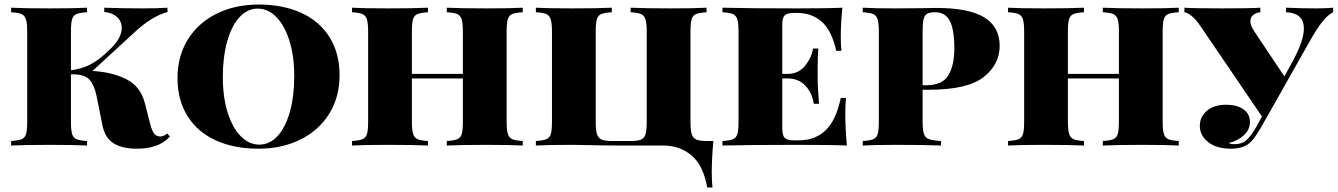

<svg xmlns="http://www.w3.org/2000/svg" viewBox="-20 -642 5901 847"><path d="M730 -40Q703 -11 667 1.5Q631 14 584 14Q519 14 480.5 -10Q442 -34 431 -94L406 -218Q397 -264 376 -289Q355 -314 302 -314H293V-106Q293 -68 298 -51Q303 -34 317.5 -28Q332 -22 364 -20V0Q309 -3 202 -3Q83 -3 29 0V-20Q61 -22 75.5 -28Q90 -34 95 -51Q100 -68 100 -106V-502Q100 -540 94.5 -557Q89 -574 75 -580Q61 -586 29 -588V-608Q83 -605 202 -605Q308 -605 364 -608V-588Q332 -586 317.5 -580Q303 -574 298 -557Q293 -540 293 -502V-332Q340 -338 376.5 -356.5Q413 -375 451 -411L474 -433Q517 -477 517 -519Q517 -549 495 -568Q473 -587 440 -589V-608Q524 -605 606 -605Q678 -605 719 -608V-589Q649 -570 574 -500L388 -329Q475 -324 537.5 -292.5Q600 -261 619 -187L640 -105Q650 -64 660.5 -52Q671 -40 686 -40Q704 -40 717 -53Z M1478 -310Q1478 -214 1432.5 -140.5Q1387 -67 1305.5 -26.5Q1224 14 1120 14Q1013 14 932.5 -22.5Q852 -59 807.5 -129.5Q763 -200 763 -298Q763 -394 808.5 -467.5Q854 -541 935.5 -581.5Q1017 -622 1121 -622Q1228 -622 1308.5 -585.5Q1389 -549 1433.5 -478.5Q1478 -408 1478 -310ZM963 -302Q963 -213 984.5 -145Q1006 -77 1042.5 -40.5Q1079 -4 1124 -4Q1170 -4 1205 -42.5Q1240 -81 1259 -149.5Q1278 -218 1278 -306Q1278 -395 1256.5 -463Q1235 -531 1198.5 -567.5Q1162 -604 1117 -604Q1071 -604 1036 -565.5Q1001 -527 982 -458.5Q963 -390 963 -302Z M2286 -588Q2254 -586 2239.5 -580Q2225 -574 2220 -557Q2215 -540 2215 -502V-106Q2215 -68 2220.5 -51Q2226 -34 2240 -28Q2254 -22 2286 -20V0Q2235 -3 2128 -3Q2013 -3 1951 0V-20Q1983 -22 1997.5 -28Q2012 -34 2017 -51Q2022 -68 2022 -106V-296H1797V-106Q1797 -68 1802.5 -51Q1808 -34 1822 -28Q1836 -22 1868 -20V0Q1807 -3 1691 -3Q1584 -3 1533 0V-20Q1565 -22 1579.5 -28Q1594 -34 1599 -51Q1604 -68 1604 -106V-502Q1604 -540 1598.5 -557Q1593 -574 1579 -580Q1565 -586 1533 -588V-608Q1584 -605 1691 -605Q1806 -605 1868 -608V-588Q1836 -586 1821.5 -580Q1807 -574 1802 -557Q1797 -540 1797 -502V-316H2022V-502Q2022 -540 2016.5 -557Q2011 -574 1997 -580Q1983 -586 1951 -588V-608Q2012 -605 2128 -605Q2235 -605 2286 -608Z M3097 -588Q3065 -586 3050.5 -580Q3036 -574 3031 -557Q3026 -540 3026 -502V-106Q3026 -68 3031.5 -50.5Q3037 -33 3051.5 -26.5Q3066 -20 3097 -20H3127Q3120 57 3120 118Q3120 160 3123 185H3100Q3082 86 3030 43Q2978 0 2906 0H2721Q2645 0 2569 -2Q2544 -3 2502 -3Q2395 -3 2344 0V-20Q2376 -22 2390.5 -28Q2405 -34 2410 -51Q2415 -68 2415 -106V-502Q2415 -540 2409.5 -557Q2404 -574 2390 -580Q2376 -586 2344 -588V-608Q2395 -605 2502 -605Q2617 -605 2679 -608V-588Q2647 -586 2632.5 -580Q2618 -574 2613 -557Q2608 -540 2608 -502V-106Q2608 -68 2613.5 -50.5Q2619 -33 2633.5 -26.5Q2648 -20 2679 -20H2762Q2794 -20 2808.5 -26.5Q2823 -33 2828 -50.5Q2833 -68 2833 -106V-502Q2833 -540 2827.5 -557Q2822 -574 2808 -580Q2794 -586 2762 -588V-608Q2823 -605 2939 -605Q3046 -605 3097 -608Z M3716 0Q3651 -3 3497 -3Q3277 -3 3167 0V-20Q3199 -22 3213.5 -28Q3228 -34 3233 -51Q3238 -68 3238 -106V-502Q3238 -540 3232.5 -557Q3227 -574 3213 -580Q3199 -586 3167 -588V-608Q3277 -605 3497 -605Q3637 -605 3696 -608Q3689 -537 3689 -480Q3689 -441 3692 -418H3669Q3649 -507 3605.5 -546Q3562 -585 3495 -585H3482Q3454 -585 3442.5 -575Q3431 -565 3431 -532V-316H3454Q3502 -316 3530.5 -350.5Q3559 -385 3567 -428H3590Q3587 -394 3587 -348V-306Q3587 -257 3593 -184H3570Q3563 -232 3533 -264Q3503 -296 3454 -296H3431V-76Q3431 -43 3442.5 -33Q3454 -23 3482 -23H3505Q3575 -23 3621.5 -66.5Q3668 -110 3689 -210H3712Q3709 -182 3709 -138Q3709 -77 3716 0Z M4050 -246V-106Q4050 -68 4056 -51Q4062 -34 4078.5 -28Q4095 -22 4131 -20V0Q4064 -3 3934 -3Q3834 -3 3786 0V-20Q3818 -22 3832.5 -28Q3847 -34 3852 -51Q3857 -68 3857 -106V-502Q3857 -540 3851.5 -557Q3846 -574 3832 -580Q3818 -586 3786 -588V-608Q3834 -605 3928 -605L4056 -606Q4079 -607 4109 -607Q4255 -607 4322.5 -565Q4390 -523 4390 -440Q4390 -357 4318.5 -301.5Q4247 -246 4077 -246ZM4050 -502V-266H4067Q4137 -266 4163.5 -309.5Q4190 -353 4190 -429Q4190 -510 4170.5 -549Q4151 -588 4104 -588Q4081 -588 4069.5 -581Q4058 -574 4054 -556Q4050 -538 4050 -502Z M5180 -588Q5148 -586 5133.5 -580Q5119 -574 5114 -557Q5109 -540 5109 -502V-106Q5109 -68 5114.5 -51Q5120 -34 5134 -28Q5148 -22 5180 -20V0Q5129 -3 5022 -3Q4907 -3 4845 0V-20Q4877 -22 4891.5 -28Q4906 -34 4911 -51Q4916 -68 4916 -106V-296H4691V-106Q4691 -68 4696.5 -51Q4702 -34 4716 -28Q4730 -22 4762 -20V0Q4701 -3 4585 -3Q4478 -3 4427 0V-20Q4459 -22 4473.5 -28Q4488 -34 4493 -51Q4498 -68 4498 -106V-502Q4498 -540 4492.5 -557Q4487 -574 4473 -580Q4459 -586 4427 -588V-608Q4478 -605 4585 -605Q4700 -605 4762 -608V-588Q4730 -586 4715.5 -580Q4701 -574 4696 -557Q4691 -540 4691 -502V-316H4916V-502Q4916 -540 4910.5 -557Q4905 -574 4891 -580Q4877 -586 4845 -588V-608Q4906 -605 5022 -605Q5129 -605 5180 -608Z M5861 -608V-588Q5838 -577 5813 -545.5Q5788 -514 5755 -455L5598 -177L5544 -82Q5517 -35 5498 -16Q5468 14 5410 14Q5347 14 5310 -15Q5273 -44 5273 -87Q5273 -127 5304.5 -153.5Q5336 -180 5390 -180Q5436 -180 5465 -160Q5494 -140 5494 -104Q5494 -71 5468.5 -46.5Q5443 -22 5401 -11Q5407 -6 5427 -6Q5459 -6 5479.5 -24.5Q5500 -43 5523 -84L5547 -128L5277 -525Q5257 -555 5238 -570.5Q5219 -586 5205 -588V-608Q5245 -605 5369 -605Q5495 -605 5540 -608V-588Q5521 -586 5508.5 -576Q5496 -566 5496 -548Q5496 -530 5513 -504L5646 -305L5679 -365Q5732 -461 5732 -516Q5732 -585 5653 -588V-608Q5728 -605 5784 -605Q5831 -605 5861 -608Z"/></svg>

Font: Playfair Display SC Black
Style: Regular
Weight: 900
Designer: Claus Eggers Sørensen
Foundry: Claus Eggers Sørensen
Version: Version 1.200; ttfautohint (v1.6)